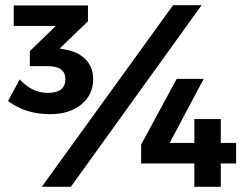

<svg xmlns="http://www.w3.org/2000/svg" viewBox="-20 -720 932 740"><path d="M647 -700H757L253 0H141ZM231 -529Q280 -521 309.5 -491.5Q339 -462 339 -415Q339 -355 293.5 -317.5Q248 -280 173 -280Q77 -280 11 -331L56 -414Q104 -362 164 -362Q232 -362 232 -415Q232 -465 164 -465H95V-523L195 -620H33V-699H319V-638L210 -533ZM661 -416H765L634 -169H729V-261H831V-169H890V-90H831V0H729V-90H524V-163Z"/></svg>

Font: Montserrat-Arabic SemiBold
Style: Regular
Weight: 600
Designer: Mohamed Gaber
Foundry: Kief Type Foundry
Version: Version 5.008;PS 005.008;hotconv 1.0.88;makeotf.lib2.5.64775